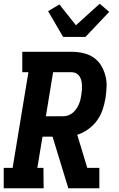

<svg xmlns="http://www.w3.org/2000/svg" viewBox="-21 -1014 641 1034"><path d="M-1 0V-110H47L132 -625H99V-735H366Q397 -735 427.5 -728Q458 -721 482.5 -704.5Q507 -688 522.5 -663Q538 -638 546 -609Q554 -580 553 -548.5Q552 -517 547 -485Q542 -454 531.5 -423Q521 -392 501.5 -365Q482 -338 454 -318Q426 -298 395 -288L449 -110H514V0H347L262 -278H208L180 -110H213L214 0ZM226 -388H320Q333 -388 346 -392.5Q359 -397 370 -406Q381 -415 389 -426.5Q397 -438 403 -451Q409 -464 412 -477Q415 -490 417 -503Q419 -516 420 -529Q421 -542 420.5 -555Q420 -568 417 -580Q414 -592 407.5 -602.5Q401 -613 390 -619Q379 -625 366 -625H265ZM319 -815 238 -954 299 -990 388 -878 516 -994 567 -950 439 -815Z"/></svg>

Font: Iosevka Etoile Extrabold
Style: Italic
Weight: 800
Italic angle: -9°
Designer: Belleve Invis
Foundry: Belleve Invis
Version: Version 22.1.2; ttfautohint (v1.8.4)